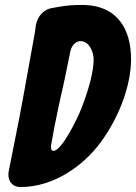

<svg xmlns="http://www.w3.org/2000/svg" viewBox="-20 -750 549 775"><path d="M63 5C191 5 311 -74 386 -175C461 -277 509 -405 509 -511C509 -627 458 -730 311 -730C278 -730 248 -728 221 -723L192 -718C157 -713 132 -685 125 -650L121 -620C102 -517 78 -378 57 -269L15 -58C14 -53 14 -48 14 -44C14 -20 28 5 63 5ZM187 -168C202 -256 221 -342 241 -430L264 -543C271 -574 292 -584 305 -584C341 -584 358 -539 358 -510C358 -462 338 -385 305 -304C295 -278 230 -141 196 -141C189 -141 186 -146 186 -157C186 -162 186 -165 187 -168Z"/></svg>

Font: Bangerz
Style: Bold
Weight: 700
Designer: vernon adams
Foundry: Vernon Adams
Version: Version 2.10;December 28, 2023;FontCreator 13.0.0.2683 64-bi